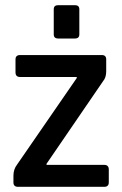

<svg xmlns="http://www.w3.org/2000/svg" viewBox="-20 -723 472 743"><path d="M188 -590V-687Q188 -703 205 -703H270Q287 -703 287 -687V-590Q287 -574 270 -574H205Q188 -574 188 -590ZM32 -17V-43Q32 -68 46 -86L277 -421V-425H58Q40 -425 40 -443V-493Q40 -510 58 -510H374Q391 -510 391 -493V-447Q391 -423 379 -409L160 -89V-85H383Q401 -85 401 -67V-17Q401 0 383 0H50Q32 0 32 -17Z"/></svg>

Font: Rajdhani Semibold
Style: Regular
Weight: 600
Designer: Satya Rajpurohit, Jyotish Sonowal
Foundry: Indian Type Foundry
Version: Version 1.200;PS 1.0;hotconv 1.0.78;makeotf.lib2.5.61930; tt